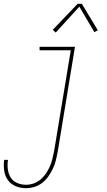

<svg xmlns="http://www.w3.org/2000/svg" viewBox="-40 -776 560 1009"><path d="M97 213Q68 213 42.5 202.5Q17 192 1.5 170.5Q-14 149 -18 120.5Q-22 92 -18 64H2Q-2 88 1 112.5Q4 137 16 156.5Q28 176 50 185.5Q72 195 97 195Q117 195 137 188Q157 181 173.5 167Q190 153 202 135Q214 117 222 98.5Q230 80 235 60Q240 40 244 20L332 -512H168V-530H354L263 23Q259 45 253.5 67Q248 89 238 110Q228 131 214.5 150.5Q201 170 182.5 184.5Q164 199 141.5 206Q119 213 97 213ZM253 -605 237 -619 368 -756H390L474 -617L456 -607L377 -741Z"/></svg>

Font: Iosevka Slab Thin
Style: Italic
Weight: 100
Italic angle: -9°
Monospace: yes
Designer: Belleve Invis
Foundry: Belleve Invis
Version: Version 11.1.1; ttfautohint (v1.8.3)